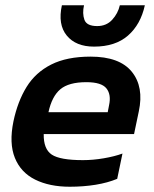

<svg xmlns="http://www.w3.org/2000/svg" viewBox="-20 -699 583 729"><path d="M337 -522Q268 -522 233.5 -564Q199 -606 215 -679H299Q292 -648 300.5 -624Q309 -600 349 -600Q384 -600 406 -624Q428 -648 435 -679H530Q514 -606 466 -564Q418 -522 337 -522ZM245 10Q168 10 113.5 -17Q59 -44 36.5 -99.5Q14 -155 31 -238Q47 -314 81 -369Q115 -424 174.5 -454Q234 -484 324 -484Q434 -484 480.5 -426.5Q527 -369 507 -276L489 -190H146Q145 -133 176.5 -112Q208 -91 295 -91Q333 -91 374 -98Q415 -105 445 -116L425 -20Q389 -5 343 2.5Q297 10 245 10ZM164 -273H389L394 -299Q403 -340 384 -363.5Q365 -387 308 -387Q241 -387 209 -360Q177 -333 164 -273Z"/></svg>

Font: Kanit Medium
Style: Italic
Weight: 500
Italic angle: -12°
Designer: Katatrad Team
Foundry: CadsonDemak
Version: Version 2.000; ttfautohint (v1.8.3)